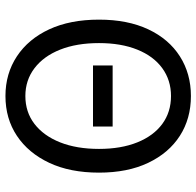

<svg xmlns="http://www.w3.org/2000/svg" viewBox="-28 -680 720 704"><g transform="rotate(90 332.0 -328.0)"><path d="M220 -309V-381H444V-309ZM332 12Q250 12 186.5 -30Q123 -72 87.5 -148.5Q52 -225 52 -331Q52 -436 87.5 -511.5Q123 -587 186.5 -627.5Q250 -668 332 -668Q415 -668 478 -627.5Q541 -587 577 -511.5Q613 -436 613 -331Q613 -225 577 -148.5Q541 -72 478 -30Q415 12 332 12ZM332 -61Q391 -61 434.5 -94.5Q478 -128 502 -188.5Q526 -249 526 -331Q526 -412 502 -471.5Q478 -531 434.5 -563Q391 -595 332 -595Q274 -595 230 -563Q186 -531 162 -471.5Q138 -412 138 -331Q138 -249 162 -188.5Q186 -128 230 -94.5Q274 -61 332 -61Z"/></g></svg>

Font: Source Sans 3
Style: Regular
Weight: 400
Designer: Paul D. Hunt
Foundry: Adobe
Version: Version 3.046;hotconv 1.0.118;makeotfexe 2.5.65603